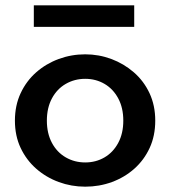

<svg xmlns="http://www.w3.org/2000/svg" viewBox="-20 -687 639 721"><path d="M300 14Q248 14 200.5 -3.5Q153 -21 116 -53.5Q79 -86 57.5 -131.5Q36 -177 36 -234Q36 -291 57.5 -337Q79 -383 116 -415.5Q153 -448 200.5 -465.5Q248 -483 300 -483Q351 -483 398 -465.5Q445 -448 482.5 -415.5Q520 -383 541.5 -337Q563 -291 563 -234Q563 -177 542 -131.5Q521 -86 484.5 -53.5Q448 -21 400.5 -3.5Q353 14 300 14ZM300 -77Q340 -77 372.5 -96Q405 -115 424 -150.5Q443 -186 443 -234Q443 -282 424 -317.5Q405 -353 372.5 -372Q340 -391 300 -391Q260 -391 227 -372Q194 -353 175 -317.5Q156 -282 156 -234Q156 -186 175 -150.5Q194 -115 227 -96Q260 -77 300 -77ZM484 -667V-586H107V-667Z"/></svg>

Font: BioRhyme SemiBold
Style: Regular
Weight: 600
Designer: Aoife Mooney
Foundry: Aoife Mooney Type
Version: Version 1.600;gftools[0.9.33]